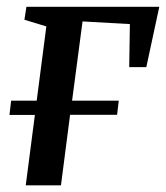

<svg xmlns="http://www.w3.org/2000/svg" viewBox="-20 -558 500 578"><path d="M59.5 -537.5H459.5L420.5 -356H369L371 -485.5L228.5 -493.5L197 -255H337.5L332.5 -212.5H191L163.5 0H57.5L85 -212H8.5L13.5 -255H90.5L119.5 -478.5L53.5 -498.5Z"/></svg>

Font: Merriweather 60pt Medium
Style: Italic
Weight: 500
Italic angle: -7.8°
Version: Version 2.101